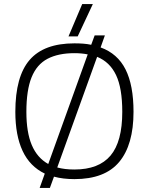

<svg xmlns="http://www.w3.org/2000/svg" viewBox="-20 -866 728 939"><path d="M315 -688 382 -846H434L360 -688ZM174 53 199 -17Q126 -52 90.5 -128Q55 -204 55 -319Q55 -492 125 -573Q195 -654 344 -654Q367 -654 387 -652.5Q407 -651 426 -647L443 -693H493L472 -634Q555 -604 594 -526.5Q633 -449 633 -319Q633 -158 563 -74Q493 10 344 10Q288 10 244 -2L224 53ZM216 -64 409 -600Q379 -606 344 -606Q265 -606 212.5 -578.5Q160 -551 134.5 -488Q109 -425 109 -319Q109 -219 135.5 -156.5Q162 -94 216 -64ZM344 -37Q463 -37 520.5 -105Q578 -173 578 -319Q578 -435 547.5 -499Q517 -563 455 -588L260 -47Q296 -37 344 -37Z"/></svg>

Font: Kanit ExtraLight
Style: Regular
Weight: 275
Designer: Katatrad Team
Foundry: CadsonDemak
Version: Version 2.000; ttfautohint (v1.8.3)